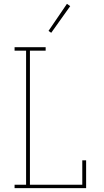

<svg xmlns="http://www.w3.org/2000/svg" viewBox="-20 -981 540 1001"><path d="M56 0V-18H116V-717H56V-735H218V-717H136V-18H409V-145H429V0ZM247 -810 233 -820 329 -961 346 -949Z"/></svg>

Font: Iosevka Curly Slab Thin
Style: Regular
Weight: 100
Monospace: yes
Designer: Belleve Invis
Foundry: Belleve Invis
Version: Version 22.1.2; ttfautohint (v1.8.4)